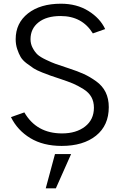

<svg xmlns="http://www.w3.org/2000/svg" viewBox="-20 -769 646 1035"><path d="M39.1 0ZM226.6 246.1 276.4 61.5H363.3L281.2 246.1ZM39.1 -137.7 111.3 -163.1Q176.8 -49.8 314.5 -49.8Q390.6 -49.8 438.5 -86.9Q486.3 -124 486.3 -188.5Q486.3 -220.7 472.7 -245.6Q459 -270.5 429.2 -289.1Q399.4 -307.6 374 -318.4Q348.6 -329.1 304.7 -343.8Q269.5 -355.5 254.9 -360.4Q240.2 -365.2 208.5 -377.9Q176.8 -390.6 161.6 -400.4Q146.5 -410.2 124 -427.2Q101.6 -444.3 91.3 -461.9Q81.1 -479.5 72.8 -504.4Q64.5 -529.3 64.5 -557.6Q64.5 -644.5 130.9 -696.8Q197.3 -749 308.6 -749Q393.6 -749 456.5 -710Q519.5 -670.9 546.9 -612.3L480.5 -588.9Q422.9 -682.6 306.6 -682.6Q230.5 -682.6 187.5 -648.4Q144.5 -614.3 144.5 -557.6Q144.5 -532.2 156.2 -510.3Q168 -488.3 182.1 -475.1Q196.3 -461.9 228 -446.8Q259.8 -431.6 277.8 -425.3Q295.9 -418.9 336.9 -405.3Q346.7 -402.3 351.6 -400.4Q399.4 -384.8 431.6 -370.1Q463.9 -355.5 498 -331.1Q532.2 -306.6 549.3 -272Q566.4 -237.3 566.4 -191.4Q566.4 -92.8 497.6 -37.6Q428.7 17.6 312.5 17.6Q212.9 17.6 143.6 -24.4Q74.2 -66.4 39.1 -137.7Z"/></svg>

Font: Batunionen A1
Style: Regular
Weight: 400
Designer: HanYang I&C Co.,Ltd.
Foundry: HanYang I&C Co.,Ltd.
Version: Version 2.50; ttfautohint (v1.6)